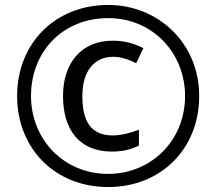

<svg xmlns="http://www.w3.org/2000/svg" viewBox="-20 -744 872 774"><path d="M416 10C629 10 783 -144 783 -357C783 -570 618 -724 416 -724C203 -724 49 -570 49 -357C49 -144 203 10 416 10ZM416 -43C235 -43 105 -184 105 -357C105 -539 236 -671 416 -671C596 -671 726 -530 726 -357C726 -174 586 -43 416 -43ZM431 -133C478 -133 508 -142 540 -157V-221C507 -208 466 -198 435 -198C347 -198 312 -254 312 -357C312 -454 357 -515 436 -515C465 -515 496 -506 529 -489L558 -550C519 -570 478 -580 435 -580C305 -580 234 -487 234 -357C234 -222 299 -133 431 -133Z"/></svg>

Font: BC Sans
Style: Italic
Weight: 400
Italic angle: -12°
Designer: Monotype Design Team
Designer: Province of B.C.
Foundry: Monotype Imaging Inc.
Version: Version 2.000;GOOG;noto-source:20170915:90ef993387c0